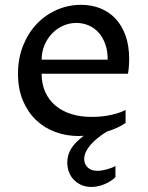

<svg xmlns="http://www.w3.org/2000/svg" viewBox="-20 -547 607 786"><path d="M494.1 -43.9Q478.5 -32.7 459 -23.9Q439.5 -15.1 417.5 -8.3Q397.5 3.9 380.4 17.6Q363.3 31.2 350.8 45.7Q338.4 60.1 331.5 75Q324.7 89.8 324.7 104Q324.7 124.5 338.9 138.4Q353 152.3 378.4 152.3Q387.2 152.3 397.7 150.6Q408.2 148.9 418.5 146Q428.7 143.1 437.7 139.6Q446.8 136.2 452.6 132.3V178.2Q434.1 196.3 407.2 207.3Q380.4 218.3 353.5 218.3Q331.1 218.3 313 210.2Q294.9 202.1 282 188.7Q269 175.3 262.2 157Q255.4 138.7 255.4 118.2Q255.4 87.4 271.5 61.3Q287.6 35.2 322.8 8.8Q316.9 9.3 311.5 9.5Q306.2 9.8 300.8 9.8Q251 9.8 206.1 -6.8Q161.1 -23.4 127.4 -55.7Q93.8 -87.9 73.7 -135.5Q53.7 -183.1 53.7 -245.1Q53.7 -309.1 75 -361.3Q96.2 -413.6 131.8 -450.4Q167.5 -487.3 214.1 -507.3Q260.7 -527.3 312 -527.3Q353.5 -527.3 389.4 -513.4Q425.3 -499.5 451.9 -471.7Q478.5 -443.8 493.7 -402.1Q508.8 -360.4 508.8 -304.7Q508.8 -293.5 507.8 -277.8Q506.8 -262.2 503.9 -245.1H150.4Q150.4 -203.1 165.3 -170.2Q180.2 -137.2 207.3 -114.5Q234.4 -91.8 272 -80.1Q309.6 -68.4 355 -68.4Q366.2 -68.4 382.3 -69.3Q398.4 -70.3 417 -73.2Q435.5 -76.2 455.6 -81.8Q475.6 -87.4 494.1 -96.7ZM420.9 -302.7Q420.9 -339.4 410.6 -367.4Q400.4 -395.5 382.8 -414.6Q365.2 -433.6 342 -443.4Q318.8 -453.1 292.5 -453.1Q263.2 -453.1 237.3 -441.2Q211.4 -429.2 192.1 -408.7Q172.9 -388.2 161.6 -360.8Q150.4 -333.5 150.4 -302.7Z"/></svg>

Font: Proza Libre
Style: Regular
Weight: 400
Designer: Jasper de Waard
Foundry: Jasper de Waard
Version: Version 1.000; ttfautohint (v1.4.1.8-43bc)